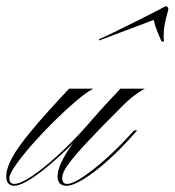

<svg xmlns="http://www.w3.org/2000/svg" viewBox="-102 -588 561 617"><path d="M120 -303H198Q176 -292 142 -263Q108 -234 71 -197.5Q34 -161 1.5 -124Q-31 -87 -51.5 -57.5Q-72 -28 -72 -16Q-72 3 -56 3Q-37 3 0 -21.5Q37 -46 84 -89Q131 -132 178 -185H189Q102 -93 37.5 -42Q-27 9 -57 9Q-69 9 -75.5 1Q-82 -7 -82 -20Q-82 -46 -63.5 -80.5Q-45 -115 -1 -168Q43 -221 120 -303ZM112 9Q83 9 83 -21Q83 -59 131 -125.5Q179 -192 285 -303H363Q350 -296 331.5 -282.5Q313 -269 290 -246Q220 -176 178 -131Q136 -86 117 -59.5Q98 -33 98 -17Q98 3 113 3Q131 3 164 -19Q197 -41 237.5 -77Q278 -113 317 -156L329 -169H339L330 -159Q287 -110 244.5 -72Q202 -34 167 -12.5Q132 9 112 9ZM217 -458 216 -462Q231 -468 262.5 -483.5Q294 -499 329.5 -516.5Q365 -534 393 -548.5Q421 -563 430 -568Q439 -568 439 -557Q434 -541 429 -518Q424 -495 424 -474Q424 -470 424 -465.5Q424 -461 425 -456Q425 -454 421 -454Q419 -454 416 -457Q409 -474 402.5 -489.5Q396 -505 392 -524Z"/></svg>

Font: Ballet
Style: Regular
Weight: 400
Designer: Maximiliano R. Sproviero
Foundry: Omnibus-Type
Version: Version 1.100